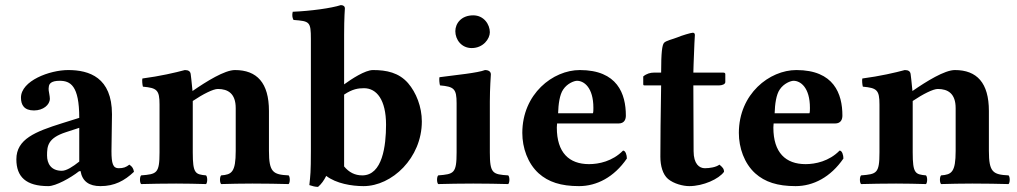

<svg xmlns="http://www.w3.org/2000/svg" viewBox="-20 -718 3978 751"><path d="M295 -49C302 -8 329 10 373 10C428 10 467 -11 504 -46C502 -58 498 -66 486 -74C473 -64 463 -60 444 -60C422 -60 416 -78 416 -127L418 -271C418 -415 329 -444 247 -444C174 -444 62 -402 62 -336C62 -308 74 -286 113 -286C149 -286 175 -308 175 -332C175 -337 174 -343 173 -349C171 -359 169 -369 171 -379C172 -390 180 -402 213 -402C255 -402 290 -384 290 -257L223 -236C118 -203 44 -174 44 -95C44 -26 82 10 169 10C198 10 256 -22 289 -48ZM290 -218V-86C265 -66 240 -50 222 -50C179 -50 164 -79 164 -110C164 -147 167 -178 238 -201Z M734 -122V-323C774 -350 814 -370 832 -370C872 -370 902 -352 902 -295V-128C902 -44 886 -35 845 -32C839 -26 839 -4 845 2C887 1 919 0 967 0C1022 0 1066 1 1109 2C1115 -4 1115 -26 1109 -32C1048 -35 1032 -44 1032 -128V-284C1032 -394 985 -444 899 -444C859 -444 788 -400 733 -362C730 -397 726 -427 726 -427C725 -439 717 -444 703 -444C666 -434 606 -420 537 -411C535 -405 537 -385 539 -379C594 -374 604 -366 604 -309V-122C604 -39 593 -37 532 -32C526 -26 526 -4 532 2C574 1 616 0 669 0C715 0 743 1 786 2C792 -4 792 -26 786 -32C744 -36 734 -39 734 -122Z M1196 -127C1196 -44 1194 -32 1190 6C1202 10 1213 13 1224 13C1237 2 1247 -12 1256 -30C1295 0 1356 10 1402 10C1513 10 1630 -100 1630 -243C1630 -300 1608 -356 1576 -393C1540 -434 1492 -444 1439 -444C1408 -444 1355 -409 1326 -388V-583C1326 -648 1329 -685 1329 -685C1329 -694 1322 -698 1313 -698C1276 -686 1196 -675 1125 -672C1122 -660 1123 -649 1128 -640C1191 -635 1196 -634 1196 -565ZM1326 -348C1359 -370 1381 -373 1404 -373C1453 -373 1490 -328 1490 -230C1490 -148 1476 -32 1397 -32C1368 -32 1345 -44 1326 -67Z M1896 -122V-321C1896 -371 1900 -427 1900 -427C1900 -438 1891 -444 1877 -444C1849 -433 1768 -425 1699 -416C1697 -410 1699 -390 1701 -384C1756 -379 1766 -371 1766 -314V-122C1766 -39 1755 -37 1694 -32C1688 -26 1688 -4 1694 2C1736 1 1778 0 1831 0C1884 0 1925 1 1968 2C1974 -4 1974 -26 1968 -32C1907 -36 1896 -39 1896 -122ZM1761 -596C1761 -563 1785 -530 1825 -530C1870 -530 1896 -566 1896 -592C1896 -622 1873 -658 1831 -658C1784 -658 1761 -626 1761 -596Z M2417 -129C2376 -87 2322 -76 2284 -76C2206 -76 2158 -121 2158 -219C2158 -226 2159 -230 2159 -235H2399C2423 -235 2428 -252 2428 -266C2428 -351 2395 -444 2248 -444C2143 -444 2023 -351 2023 -198C2023 -140 2044 -79 2087 -40C2125 -6 2174 10 2245 10C2314 10 2382 -25 2432 -98C2432 -111 2427 -129 2417 -129ZM2163 -275C2164 -310 2169 -348 2183 -368C2199 -392 2226 -402 2237 -402C2264 -402 2301 -376 2301 -296C2301 -290 2301 -277 2299 -275Z M2538 -434C2524 -434 2509 -430 2496 -419V-390C2496 -385 2497 -384 2501 -384H2566C2564 -283 2563 -155 2563 -105C2563 -70 2572 -36 2593 -18C2616 1 2652 10 2676 10C2731 10 2792 -18 2812 -46C2812 -58 2806 -64 2794 -74C2781 -64 2756 -60 2737 -60C2715 -60 2693 -77 2693 -127C2693 -177 2692 -284 2692 -384H2793C2803 -384 2817 -388 2817 -397V-428C2817 -432 2814 -434 2809 -434H2692L2693 -468C2695 -535 2698 -581 2698 -581C2698 -587 2695 -590 2690 -590C2683 -590 2646 -579 2630 -572C2613 -565 2584 -559 2577 -550C2570 -541 2566 -514 2566 -434Z M3264 -129C3223 -87 3169 -76 3131 -76C3053 -76 3005 -121 3005 -219C3005 -226 3006 -230 3006 -235H3246C3270 -235 3275 -252 3275 -266C3275 -351 3242 -444 3095 -444C2990 -444 2870 -351 2870 -198C2870 -140 2891 -79 2934 -40C2972 -6 3021 10 3092 10C3161 10 3229 -25 3279 -98C3279 -111 3274 -129 3264 -129ZM3010 -275C3011 -310 3016 -348 3030 -368C3046 -392 3073 -402 3084 -402C3111 -402 3148 -376 3148 -296C3148 -290 3148 -277 3146 -275Z M3550 -122V-323C3590 -350 3630 -370 3648 -370C3688 -370 3718 -352 3718 -295V-128C3718 -44 3702 -35 3661 -32C3655 -26 3655 -4 3661 2C3703 1 3735 0 3783 0C3838 0 3882 1 3925 2C3931 -4 3931 -26 3925 -32C3864 -35 3848 -44 3848 -128V-284C3848 -394 3801 -444 3715 -444C3675 -444 3604 -400 3549 -362C3546 -397 3542 -427 3542 -427C3541 -439 3533 -444 3519 -444C3482 -434 3422 -420 3353 -411C3351 -405 3353 -385 3355 -379C3410 -374 3420 -366 3420 -309V-122C3420 -39 3409 -37 3348 -32C3342 -26 3342 -4 3348 2C3390 1 3432 0 3485 0C3531 0 3559 1 3602 2C3608 -4 3608 -26 3602 -32C3560 -36 3550 -39 3550 -122Z"/></svg>

Font: Libertinus Serif
Style: Bold
Weight: 700
Designer: Philipp H. Poll, Khaled Hosny
Foundry: Caleb Maclennan
Version: Version 7.050;RELEASE